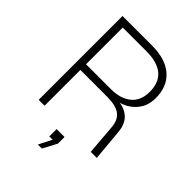

<svg xmlns="http://www.w3.org/2000/svg" viewBox="-253 -834 1150 1150"><g transform="rotate(45 322.0 -258.5)"><path d="M95 0V-710H345Q460 -710 522 -655.5Q584 -601 584 -503Q584 -437 546.5 -392Q509 -347 451 -331Q560 -313 569 -200L587 0H536L520 -196Q515 -251 480.5 -277Q446 -303 371 -303H145V0ZM145 -351H356Q437 -351 484.5 -390Q532 -429 532 -504Q532 -662 344 -662H145ZM281 193 323 110H295V48H362V104L315 193Z"/></g></svg>

Font: Geist ExtLt
Style: Regular
Weight: 400
Designer: Basement.studio, Andrés Briganti, Mateo Zaragoza
Foundry: Basement.studio, Vercel, Andrés Briganti, Guido Ferreyra, Mateo Zaragoza
Version: Version 1.401